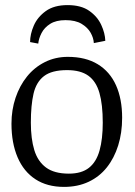

<svg xmlns="http://www.w3.org/2000/svg" viewBox="-20 -725 528 753"><path d="M245 -705Q298 -705 330 -682.5Q362 -660 377 -627.5Q392 -595 393 -565L348 -556Q347 -576 335.5 -596.5Q324 -617 300 -631.5Q276 -646 237 -646Q200 -646 177 -631.5Q154 -617 143 -595.5Q132 -574 130 -554L98 -560Q98 -591 112.5 -624.5Q127 -658 159.5 -681.5Q192 -705 245 -705ZM231 8Q165 8 119 -22Q73 -52 49 -108Q25 -164 25 -240Q25 -294 41 -341.5Q57 -389 86 -425Q115 -461 156 -481.5Q197 -502 246 -502Q316 -502 363.5 -473Q411 -444 435 -390.5Q459 -337 459 -263Q459 -204 443.5 -154.5Q428 -105 399 -68.5Q370 -32 327.5 -12Q285 8 231 8ZM250 -44Q300 -44 329 -67Q358 -90 370.5 -135Q383 -180 383 -244Q383 -315 370 -360.5Q357 -406 326.5 -428Q296 -450 243 -450Q183 -450 152.5 -426.5Q122 -403 111.5 -357.5Q101 -312 101 -244Q101 -181 114.5 -136.5Q128 -92 160.5 -68Q193 -44 250 -44Z"/></svg>

Font: Faustina Light
Style: Regular
Weight: 300
Designer: Alfonso Garcia
Foundry: http://www.omnibus-type.com
Version: Version 1.200